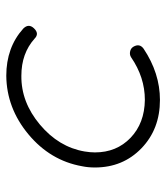

<svg xmlns="http://www.w3.org/2000/svg" viewBox="21 -551 529 611"><g transform="rotate(-90 285.5 -245.5)"><path d="M58 -208Q58 -230 62 -249Q80 -350 163.5 -419.5Q247 -489 350 -490Q440 -490 500 -436Q517 -419 501 -402Q484 -384 468 -400Q421 -442 350 -442Q266 -443 194.5 -383Q123 -323 109 -241Q106 -223 106 -208Q106 -139 152.5 -94.5Q199 -50 273 -49Q345 -49 409 -93Q417 -98 427 -96Q437 -94 442 -86Q454 -66 436 -53Q358 -1 273 -1Q180 -1 119 -60Q58 -119 58 -208Z"/></g></svg>

Font: Quicksand
Style: Italic
Weight: 400
Italic angle: -12°
Designer: Andrew Paglinawan
Foundry: Andrew Paglinawan
Version: 1.002